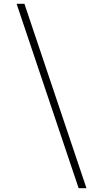

<svg xmlns="http://www.w3.org/2000/svg" viewBox="-20 -843 540 1006"><path d="M392 143 67 -823H108L433 143Z"/></svg>

Font: iosevka_custom_sans_ss08 XLt
Style: Regular
Weight: 200
Designer: Belleve Invis
Foundry: Belleve Invis
Version: Version 10.3.0; ttfautohint (v1.8.3)